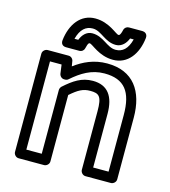

<svg xmlns="http://www.w3.org/2000/svg" viewBox="-111 -812 822 927"><g transform="rotate(15 300.0 -349.0)"><path d="M93 -25V-466H151L157 -422C159 -409 170 -400 181 -400H186C192 -400 198 -402 202 -406C249 -447 298 -478 363 -478C463 -478 504 -424 504 -308V-25H427V-293C427 -380 393 -429 318 -429C262 -429 223 -402 178 -362C173 -357 170 -350 170 -343V-25ZM43 0C43 11 53 25 68 25H195C206 25 220 15 220 0V-332C259 -366 282 -379 318 -379C362 -379 377 -368 377 -293V0C377 11 387 25 402 25H529C540 25 554 15 554 0V-308C554 -440 494 -528 363 -528C297 -528 245 -503 201 -470L197 -494C196 -505 186 -516 173 -516H68C57 -516 43 -506 43 -491ZM179 -602C192 -652 218 -673 252 -673C296 -673 323 -625 379 -625C409 -625 429 -649 438 -673H456C443 -623 418 -602 384 -602C340 -602 313 -650 256 -650C226 -650 207 -626 198 -602ZM125 -580C123 -558 139 -552 149 -552H217C228 -552 238 -559 241 -571C248 -602 254 -600 256 -600C270 -600 313 -552 384 -552C457 -552 502 -613 511 -695C513 -717 496 -723 486 -723H419C408 -723 398 -716 395 -704C388 -673 381 -675 379 -675C366 -675 322 -723 252 -723C179 -723 134 -662 125 -580Z"/></g></svg>

Font: Falling Sky
Style: ExtOu
Weight: 400
Designer: Paul D. Hunt
Foundry: Adobe Systems Incorporated
Version: Version 1.02